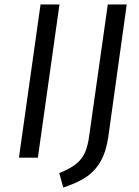

<svg xmlns="http://www.w3.org/2000/svg" viewBox="-20 -708 626 862"><path d="M150 0H65L162 -688H247ZM466 -92Q456 -25 430.5 18.5Q405 62 365 88Q325 114 264 134L246 69Q294 50 321 28.5Q348 7 361.5 -23.5Q375 -54 381 -102L464 -688H549Z"/></svg>

Font: FiraGO Book
Style: Italic
Weight: 350
Italic angle: -8°
Designer: bBox Type GmbH
Foundry: bBox Type GmbH
Version: Version 1.001